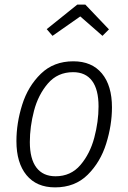

<svg xmlns="http://www.w3.org/2000/svg" viewBox="-20 -799 555 830"><path d="M51 -189Q51 -267 76 -346.5Q101 -426 156.5 -480Q212 -534 297 -534Q377 -534 420.5 -481.5Q464 -429 464 -335Q464 -258 439 -178Q414 -98 359 -43.5Q304 11 218 11Q138 11 94.5 -42Q51 -95 51 -189ZM406 -339Q406 -412 378 -449.5Q350 -487 296 -487Q229 -487 187 -438Q145 -389 127 -320Q109 -251 109 -185Q109 -112 137.5 -74.5Q166 -37 220 -37Q286 -37 327.5 -85.5Q369 -134 387.5 -203.5Q406 -273 406 -339ZM207 -644 182 -673 314 -779H349L451 -672L423 -644L327 -728Z"/></svg>

Font: Fira Sans Condensed Light
Style: Italic
Weight: 300
Width: 3
Italic angle: -8°
Designer: Carrois Corporate & Edenspiekermann AG
Foundry: Carrois Corporate GbR & Edenspiekermann AG
Version: Version 4.203